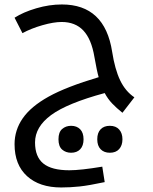

<svg xmlns="http://www.w3.org/2000/svg" viewBox="-20 -515 684 856"><path d="M525.9 -12.2Q499 -33.7 480 -53.7Q460.9 -73.7 446.8 -100.1Q279.3 -54.7 207.8 -2Q136.2 50.8 136.2 120.1Q136.2 184.1 173.3 214.1Q210.4 244.1 289.1 244.1Q339.4 244.1 436 228L446.8 296.9Q376 312 334.5 316.4Q293 320.8 252.9 320.8Q156.2 320.8 100.6 270.3Q44.9 219.7 44.9 127.9Q44.9 64.9 81.5 12.2Q118.2 -40.5 196.8 -84.2Q275.4 -127.9 419.9 -170.9Q412.1 -197.3 400.9 -261.2Q387.7 -340.3 351.8 -378.7Q315.9 -417 254.9 -417Q219.2 -417 168.9 -402.6Q118.7 -388.2 80.1 -367.2L44.9 -436Q83.5 -460.9 141.6 -478Q199.7 -495.1 255.9 -495.1Q447.3 -495.1 480 -284.2Q492.2 -206.1 515.6 -157Q539.1 -107.9 579.1 -81.1ZM296.9 166Q273.4 166 257.1 151.9Q240.7 137.7 240.7 106Q240.7 74.2 257.1 60.1Q273.4 45.9 296.9 45.9Q322.3 45.9 337.4 61.3Q352.5 76.7 352.5 106Q352.5 134.8 337.6 150.4Q322.8 166 296.9 166ZM469.7 166Q443.8 166 428.7 150.4Q413.6 134.8 413.6 106Q413.6 77.1 428.5 61.5Q443.4 45.9 469.7 45.9Q496.6 45.9 511.2 62.3Q525.9 78.6 525.9 106Q525.9 133.3 511.2 149.7Q496.6 166 469.7 166Z"/></svg>

Font: Noto Sans Kufi Arabic
Style: Regular
Weight: 400
Designer: Monotype Design team
Foundry: Monotype Imaging Inc.
Version: Version 1.02